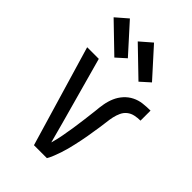

<svg xmlns="http://www.w3.org/2000/svg" viewBox="-230 -850 934 934"><g transform="rotate(45 237.5 -383.0)"><path d="M193 0 39 -520H119L215 -173Q222 -147 229 -121Q236 -95 243 -69Q252 -100 258 -132.5Q264 -165 269 -197.5Q274 -230 278 -262.5Q282 -295 286 -328Q288 -354 292.5 -379.5Q297 -405 307 -428.5Q317 -452 334.5 -471.5Q352 -491 375 -502.5Q398 -514 423.5 -517Q449 -520 475 -520V-451Q456 -451 437 -447Q418 -443 403.5 -431.5Q389 -420 381 -402.5Q373 -385 369 -366.5Q365 -348 363 -329Q361 -310 358 -291.5Q355 -273 352 -254Q349 -235 346 -216.5Q343 -198 339 -179.5Q335 -161 331 -142.5Q327 -124 322 -105.5Q317 -87 311 -69Q305 -51 298 -33.5Q291 -16 282 0ZM334 -578 193 -714 253 -766 383 -622ZM168 -578 27 -714 87 -766 217 -622Z"/></g></svg>

Font: Iosevka QP
Style: Regular
Weight: 400
Designer: Belleve Invis
Foundry: Belleve Invis
Version: Version 20.0.0; ttfautohint (v1.8.4)